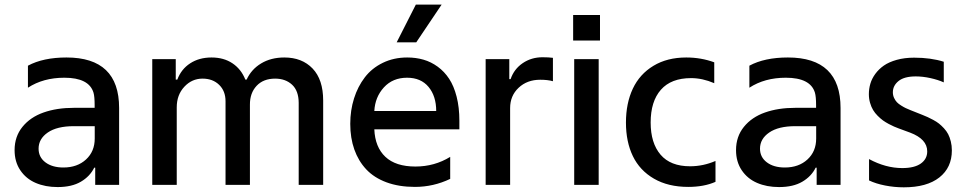

<svg xmlns="http://www.w3.org/2000/svg" viewBox="-20 -802 4191 833"><path d="M230.1 9.6Q176.5 9.6 134.6 -8.5Q92.7 -26.6 68 -63.4Q43.3 -100.1 43.3 -150.6Q43.3 -209.5 77.4 -251.6Q111.5 -293.7 168.9 -313.9Q226.2 -334.2 300.8 -334.2H390.6V-346.6Q390.6 -382.8 385.7 -399.9Q366.1 -464.8 259.2 -464.8Q167.6 -464.8 101.2 -421.5V-517Q167.3 -552.6 268.5 -552.6Q496.8 -552.6 496.8 -333.5V0H393.1V-74.6H388.8Q370.4 -36.9 331 -13.7Q291.5 9.6 230.1 9.6ZM255 -75.3Q315.3 -75.3 353.2 -110.1Q391 -144.9 391 -201V-254.6H300.4Q227.3 -254.6 187.3 -227.1Q147.4 -199.6 147.4 -157Q147.4 -120 177 -97.7Q206.7 -75.3 255 -75.3Z M640.6 0V-545.5H742.5V-456.7H749.3Q766.3 -502.1 805.2 -527.3Q844.1 -552.6 897.7 -552.6Q951 -552.6 988.6 -527.3Q1026.3 -502.1 1044.4 -456.7H1050.1Q1070.3 -501.1 1112.9 -526.8Q1155.5 -552.6 1213.8 -552.6Q1290.5 -552.6 1336.3 -504.6Q1382.1 -456.7 1382.1 -365.8V0H1275.9V-355.8Q1275.6 -408.4 1247 -434.7Q1218.4 -460.9 1173.7 -460.9Q1122.5 -460.9 1093.2 -429.5Q1063.9 -398.1 1064.3 -347.7V0H958.5V-362.6Q958.5 -407 930.8 -433.9Q903.1 -460.9 858.7 -460.9Q812.5 -460.9 779.7 -425.6Q746.8 -390.3 746.8 -336.3V0Z M1896 -782 1785.9 -618.3H1701L1784.1 -782ZM1973 -278.4V-240.8H1604Q1607.2 -163.7 1652 -121.6Q1696.7 -79.5 1782.3 -79.5Q1865.1 -79.5 1933.2 -121.4V-25.9Q1860.4 8.9 1780.2 8.9Q1710.6 8.9 1656.8 -11Q1603 -30.9 1568.9 -67.3Q1534.8 -103.7 1517.2 -153.6Q1499.6 -203.5 1499.6 -264.6Q1499.6 -323.2 1516 -375Q1532.3 -426.8 1562.9 -466.6Q1593.4 -506.4 1641 -529.5Q1688.6 -552.6 1746.8 -552.6Q1784.4 -552.6 1817.3 -543.1Q1850.1 -533.7 1879.1 -512.6Q1908 -491.5 1928.6 -460.2Q1949.2 -429 1961.1 -382.5Q1973 -335.9 1973 -278.4ZM1604 -320.3H1872.5Q1872.5 -384.9 1839.3 -424.9Q1806.1 -464.8 1746.1 -464.8Q1683.9 -464.8 1645.6 -422.9Q1607.2 -381 1604 -320.3Z M2087 0V-545.5H2189.6V-458.8H2195.3Q2210.2 -502.5 2247.9 -528.1Q2285.5 -553.6 2333.8 -553.6Q2360.8 -553.6 2378.9 -551.1V-449.6Q2356.9 -456 2323.5 -456Q2267 -456 2230.1 -421.3Q2193.2 -386.7 2193.2 -333.1V0Z M2466.6 -736.9H2583.1V-626.1H2466.6ZM2471.2 0V-545.5H2577.4V0Z M2966.3 8.9Q2878.9 8.9 2817.3 -26.8Q2755.7 -62.5 2725.7 -124.6Q2695.7 -186.8 2695.7 -270.2Q2695.7 -354 2725.5 -417.3Q2755.3 -480.5 2815 -516.5Q2874.6 -552.6 2957.4 -552.6Q3021.7 -552.6 3078.8 -531.6V-441.1Q3027.7 -463.1 2978.3 -463.1Q2891.7 -463.1 2847.3 -412.6Q2802.9 -362.2 2802.9 -270.6Q2802.9 -181.1 2845.9 -130.9Q2888.8 -80.6 2974.1 -80.6Q3030.5 -80.6 3084.2 -103.7V-13.1Q3034.4 8.9 2966.3 8.9Z M3360.1 9.6Q3306.5 9.6 3264.6 -8.5Q3222.7 -26.6 3198 -63.4Q3173.3 -100.1 3173.3 -150.6Q3173.3 -209.5 3207.4 -251.6Q3241.5 -293.7 3298.8 -313.9Q3356.2 -334.2 3430.8 -334.2H3520.6V-346.6Q3520.6 -382.8 3515.6 -399.9Q3496.1 -464.8 3389.2 -464.8Q3297.6 -464.8 3231.2 -421.5V-517Q3297.2 -552.6 3398.4 -552.6Q3626.8 -552.6 3626.8 -333.5V0H3523.1V-74.6H3518.8Q3500.4 -36.9 3460.9 -13.7Q3421.5 9.6 3360.1 9.6ZM3384.9 -75.3Q3445.3 -75.3 3483.1 -110.1Q3521 -144.9 3521 -201V-254.6H3430.4Q3357.2 -254.6 3317.3 -227.1Q3277.3 -199.6 3277.3 -157Q3277.3 -120 3307 -97.7Q3336.6 -75.3 3384.9 -75.3Z M3901.3 10.7Q3860.1 10.7 3820 2.8Q3779.8 -5 3750.4 -19.2V-111.9Q3822.8 -72.8 3894.5 -72.8Q3947.4 -72.8 3975.1 -92.5Q4002.8 -112.2 4002.8 -145.2Q4002.8 -198.5 3928.6 -226.6L3878.6 -245Q3867.5 -249.3 3858.7 -253Q3849.8 -256.7 3835.8 -264.2Q3821.7 -271.7 3810.9 -279.5Q3800.1 -287.3 3788 -299.4Q3775.9 -311.4 3767.9 -324.8Q3759.9 -338.1 3754.8 -355.8Q3749.6 -373.6 3749.6 -393.5Q3749.6 -416.5 3756 -438.6Q3762.4 -460.6 3777.5 -481.4Q3792.6 -502.1 3814.8 -517.6Q3837 -533 3870.7 -542.4Q3904.5 -551.8 3946 -551.8Q4018.8 -551.8 4074.6 -534.1V-444.6Q4050.4 -455.6 4016.9 -463.1Q3983.3 -470.5 3953.1 -470.5Q3903.1 -470.5 3878.4 -450.5Q3853.7 -430.4 3853.7 -401.6Q3853.7 -388.5 3859 -377.1Q3864.3 -365.8 3871.3 -358.5Q3878.2 -351.2 3890.3 -343.8Q3902.3 -336.3 3909.8 -332.9Q3917.3 -329.5 3930 -324.2L3980.8 -304Q3995 -298.3 4004.6 -294Q4014.2 -289.8 4028.9 -281.8Q4043.7 -273.8 4053.8 -265.8Q4063.9 -257.8 4075.3 -245.6Q4086.6 -233.3 4093.6 -220Q4100.5 -206.7 4105.1 -188.4Q4109.7 -170.1 4109.7 -149.5Q4109.7 -74.9 4055.4 -32.1Q4001.1 10.7 3901.3 10.7Z"/></svg>

Font: TID UI Medium
Style: Regular
Weight: 500
Designer: The TID Project Authors
Foundry: Bakken & Bæck
Version: Version 1.001;hotconv 1.0.109;makeotfexe 2.5.65596